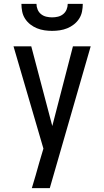

<svg xmlns="http://www.w3.org/2000/svg" viewBox="-20 -975 540 995"><path d="M145 0Q155 -33 164.5 -65.5Q174 -98 183 -131L205 -205L50 -735H142L251 -322L358 -735H450L238 0ZM250 -815Q230 -815 210 -818Q190 -821 171.5 -828.5Q153 -836 137 -848.5Q121 -861 110 -878Q99 -895 95 -915Q91 -935 91 -955H169Q169 -940 175 -925.5Q181 -911 193 -901.5Q205 -892 220 -888.5Q235 -885 250 -885Q265 -885 280 -888.5Q295 -892 307 -901.5Q319 -911 325 -925.5Q331 -940 331 -955H409Q409 -935 405 -915Q401 -895 390 -878Q379 -861 363 -848.5Q347 -836 328.5 -828.5Q310 -821 290 -818Q270 -815 250 -815Z"/></svg>

Font: Iosevka Medium
Style: Regular
Weight: 500
Monospace: yes
Designer: Belleve Invis
Foundry: Belleve Invis
Version: Version 32.5.0; ttfautohint (v1.8.4)